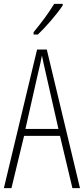

<svg xmlns="http://www.w3.org/2000/svg" viewBox="-20 -969 432 989"><path d="M303 -941V-949H259C228 -898 196 -856 153 -803V-791H175C214 -828 272 -894 303 -941ZM353 0H392L221 -714H171L0 0H39L104 -269H289ZM215 -596 281 -305H111L177 -597C185 -631 191 -654 196 -683C202 -654 207 -630 215 -596Z"/></svg>

Font: Noto Sans Devanagari UI ExtraCondensed ExtraLight
Style: Regular
Weight: 200
Width: 2
Designer: Jelle Bosma - Monotype Design Team
Foundry: Monotype Imaging Inc.
Version: Version 2.004